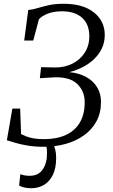

<svg xmlns="http://www.w3.org/2000/svg" viewBox="-20 -771 598 1019"><path d="M211 8Q165.5 8 127.8 1.8Q90 -4.5 61.8 -12.8Q33.5 -21 16.5 -26.5L45.5 -194.5H87L92 -59.5Q103.5 -53.5 119 -47.2Q134.5 -41 157.5 -36.8Q180.5 -32.5 212.5 -32.5Q280 -32.5 328.5 -54.2Q377 -76 403.2 -119.8Q429.5 -163.5 429.5 -228.5Q429.5 -285.5 392.2 -323.2Q355 -361 276.5 -361L191.5 -356L198 -414.5L269.5 -413Q322 -412 363.5 -432.8Q405 -453.5 429.5 -491Q454 -528.5 454 -578Q454 -642 416 -676.5Q378 -711 308.5 -711Q265 -711 233.2 -698.5Q201.5 -686 186.5 -668.5L156.5 -556H108.5L130 -718Q153.5 -720 179.5 -728Q205.5 -736 239 -743.5Q272.5 -751 317.5 -751Q421 -751 478.5 -705Q536 -659 536 -585.5Q536 -548 521.5 -516.2Q507 -484.5 481.2 -459.2Q455.5 -434 421.2 -416Q387 -398 348 -388Q399 -383.5 436.8 -362.8Q474.5 -342 495.2 -308.2Q516 -274.5 516 -229.5Q516 -171.5 492 -127.2Q468 -83 425.8 -52.8Q383.5 -22.5 328.5 -7.2Q273.5 8 211 8ZM239.5 -12.5 260.5 -10.5Q268 2.5 273 22Q278 41.5 278 67.5Q278 121.5 260.5 157.2Q243 193 213 210.5Q183 228 145.5 228Q126 228 108 223.8Q90 219.5 81.5 213.5L88 153Q94 156.5 108 159.2Q122 162 137.5 162Q183 162 206.2 129Q229.5 96 229.5 43Q230 25 227.2 12.2Q224.5 -0.5 220.5 -10.5Z"/></svg>

Font: Merriweather 60pt Light
Style: Italic
Weight: 300
Italic angle: -7.8°
Version: Version 2.101